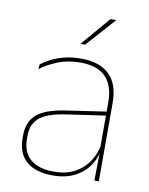

<svg xmlns="http://www.w3.org/2000/svg" viewBox="-80 -739 628 807"><g transform="rotate(10 234.5 -335.0)"><path d="M377 0 379 -128 377.5 -131.5V-292V-334.5Q377.5 -404.5 342.2 -441.2Q307 -478 233.5 -478Q179 -478 136 -460.2Q93 -442.5 63.5 -420L66 -441Q81.5 -453 105.2 -465.5Q129 -478 161.2 -486.5Q193.5 -495 233.5 -495Q275 -495 305.5 -484.2Q336 -473.5 356.2 -453Q376.5 -432.5 386.2 -402.8Q396 -373 396 -335V0ZM200 9.5Q127.5 9.5 88.2 -24.2Q49 -58 49 -123V-134.5Q49 -192.5 85 -224.2Q121 -256 205.5 -268.5L386.5 -295.5L387 -278.5L209 -252.5Q134 -241.5 100.8 -214.5Q67.5 -187.5 67.5 -135.5V-124Q67.5 -66.5 102.2 -36.8Q137 -7 202.5 -7Q254.5 -7 291.8 -27.2Q329 -47.5 351.5 -82.2Q374 -117 380.5 -160.5L390 -142H384Q380 -102.5 358 -67.8Q336 -33 296.5 -11.8Q257 9.5 200 9.5ZM326 -680H350V-679L239.5 -555.5H220V-556Z"/></g></svg>

Font: Anek Gurmukhi Medium Thin
Style: Regular
Weight: 250
Version: Version 1.003